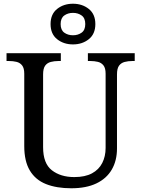

<svg xmlns="http://www.w3.org/2000/svg" viewBox="-20 -999 757 1029"><path d="M362 10Q283 10 226.5 -12.5Q170 -35 140 -85Q110 -135 110 -216V-604Q110 -634 98.5 -648.5Q87 -663 68.5 -667.5Q50 -672 28 -672H15V-714H306V-672H293Q271 -672 252 -667Q233 -662 222 -647Q211 -632 211 -600V-210Q211 -123 258 -86.5Q305 -50 378 -50Q436 -50 473 -70Q510 -90 528 -125.5Q546 -161 546 -206V-604Q546 -634 534.5 -648.5Q523 -663 504.5 -667.5Q486 -672 464 -672H451V-714H702V-672H689Q667 -672 648 -667Q629 -662 618 -647Q607 -632 607 -600V-204Q607 -138 579 -90Q551 -42 496.5 -16Q442 10 362 10ZM371 -761Q321 -761 286 -789Q251 -817 251 -870Q251 -923 286 -951Q321 -979 371 -979Q421 -979 456 -951Q491 -923 491 -870Q491 -817 456 -789Q421 -761 371 -761ZM371 -810Q398 -810 417.5 -824Q437 -838 437 -870Q437 -902 417.5 -916Q398 -930 371 -930Q344 -930 324.5 -916Q305 -902 305 -870Q305 -838 324.5 -824Q344 -810 371 -810Z"/></svg>

Font: Noto Serif Gurmukhi
Style: Regular
Weight: 400
Designer: Vaibhav Singh and the Monotype Design Team
Foundry: Monotype Imaging Inc.
Version: Version 2.003